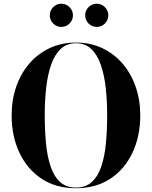

<svg xmlns="http://www.w3.org/2000/svg" viewBox="-20 -985 802 1015"><path d="M430.2 -903.9Q430.2 -929.1 448.2 -947.2Q466.2 -965.4 491.4 -965.4Q516.6 -965.4 534.6 -947.2Q552.6 -929.1 552.6 -903.9Q552.6 -878.7 534.6 -860.7Q516.6 -842.7 491.4 -842.7Q466.2 -842.7 448.2 -860.7Q430.2 -878.7 430.2 -903.9ZM243.2 -903.9Q243.2 -929.1 261.2 -947.2Q279.2 -965.4 304.4 -965.4Q329.6 -965.4 347.6 -947.2Q365.6 -929.1 365.6 -903.9Q365.6 -878.7 347.6 -860.7Q329.6 -842.7 304.4 -842.7Q279.2 -842.7 261.2 -860.7Q243.2 -878.7 243.2 -903.9ZM381.5 10Q275 10 199 -40.8Q123 -91.5 82.2 -178.8Q41.5 -266 41.5 -375Q41.5 -456.5 65.8 -526.8Q90 -597 135.2 -649.2Q180.5 -701.5 243 -730.8Q305.5 -760 381.5 -760Q457.5 -760 520 -730.8Q582.5 -701.5 627.5 -649.2Q672.5 -597 697 -526.8Q721.5 -456.5 721.5 -375Q721.5 -266 680.8 -178.8Q640 -91.5 564 -40.8Q488 10 381.5 10ZM381.5 -756.5Q333 -756.5 301 -726.5Q269 -696.5 250.5 -643.5Q232 -590.5 224.2 -521.5Q216.5 -452.5 216.5 -375Q216.5 -297.5 223 -228.5Q229.5 -159.5 247 -106.5Q264.5 -53.5 297 -23.5Q329.5 6.5 381.5 6.5Q433.5 6.5 466 -23.5Q498.5 -53.5 516 -106.5Q533.5 -159.5 540 -228.5Q546.5 -297.5 546.5 -375Q546.5 -452.5 538.8 -521.5Q531 -590.5 512.5 -643.5Q494 -696.5 462 -726.5Q430 -756.5 381.5 -756.5Z"/></svg>

Font: Bodoni* 48pt
Style: Bold
Weight: 700
Version: Version 2.3